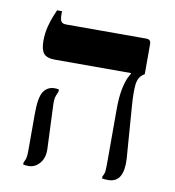

<svg xmlns="http://www.w3.org/2000/svg" viewBox="-71 -661 664 729"><g transform="rotate(10 260.5 -296.5)"><path d="M393 4Q387 4 381 3.5Q375 3 370 2V-6Q377 -17 378 -29Q379 -41 379 -75V-263Q379 -314 385.5 -345Q392 -376 399.5 -391Q407 -406 409 -409V-411H116Q84 -411 72 -425.5Q60 -440 60 -473Q60 -503 66.5 -528.5Q73 -554 80.5 -572Q88 -590 91 -597H110V-586Q110 -565 115 -557.5Q120 -550 134 -550H443Q461 -550 461 -533V-416L455 -412Q436 -399 433 -370Q430 -341 434 -288L449 -89Q452 -44 438.5 -20Q425 4 393 4ZM87 4Q74 4 66 2V-6Q68 -10 72 -19Q76 -28 76 -55V-197Q76 -259 91 -281.5Q106 -304 134 -304Q139 -304 143 -303.5Q147 -303 150 -302V-294Q148 -290 143 -277Q138 -264 139 -241L146 -75Q148 -39 130 -17.5Q112 4 87 4Z"/></g></svg>

Font: Frank Ruhl Libre Medium
Style: Regular
Weight: 500
Designer: Yanek Iontef
Foundry: Fontef
Version: Version 6.004